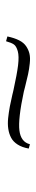

<svg xmlns="http://www.w3.org/2000/svg" viewBox="235 -661 118 628"><g transform="rotate(-90 294.0 -347.0)"><path d="M136.2 -308.1 122.1 -312Q126 -334 135.3 -348.4Q144.5 -362.8 157.5 -369.6Q170.4 -376.5 186.5 -378.9Q202.6 -381.3 221.4 -379.4Q240.2 -377.4 259.8 -373.8Q279.3 -370.1 299.8 -365.2Q302.7 -364.3 304.4 -364Q306.2 -363.8 308.8 -363Q311.5 -362.3 314 -361.8Q364.7 -350.6 394.5 -346.9Q424.3 -343.3 440.7 -347.9Q457 -352.5 462.6 -360.6Q468.3 -368.7 473.1 -386.2L488.8 -381.8Q483.9 -358.9 476.1 -343.5Q468.3 -328.1 456.5 -320.3Q444.8 -312.5 432.1 -309.6Q419.4 -306.6 400.9 -308.6Q382.3 -310.5 365 -314.2Q347.7 -317.9 323.2 -324.2Q313.5 -326.7 308.1 -328.1Q218.8 -347.2 181.2 -342.5Q143.6 -337.9 136.2 -308.1Z"/></g></svg>

Font: Antic Didone
Style: Regular
Weight: 400
Designer: Santiago Orozco
Foundry: Santiago Orozco
Version: Version 2.000